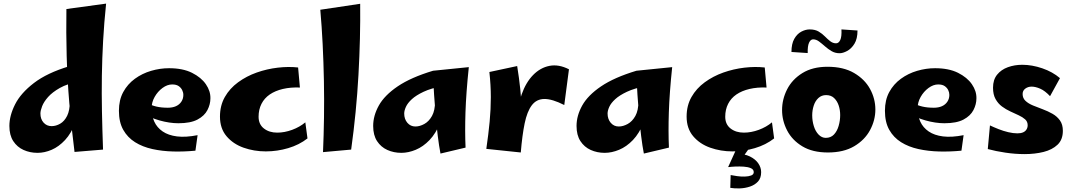

<svg xmlns="http://www.w3.org/2000/svg" viewBox="-20 -833 5941 1064"><path d="M551 -4 393 9Q375 -132 364 -263Q353 -394 349.5 -523Q346 -652 348 -783L568 -813Q557 -707 551.5 -608.5Q546 -510 544.5 -413Q543 -316 545 -215.5Q547 -115 551 -4ZM188 14Q146 14 110.5 -2Q75 -18 53.5 -51Q32 -84 32 -135Q32 -192 63.5 -254.5Q95 -317 168 -373Q241 -429 364 -466L417 -381Q353 -369 311.5 -345.5Q270 -322 246.5 -295.5Q223 -269 213.5 -244.5Q204 -220 204 -204Q204 -173 221.5 -153.5Q239 -134 266 -134Q290 -134 313.5 -147.5Q337 -161 352 -191Q367 -221 367 -272L426 -304Q421 -215 398 -154.5Q375 -94 340.5 -57Q306 -20 266.5 -3Q227 14 188 14Z M1063 2Q1001 8 940 6.5Q879 5 824.5 -7Q770 -19 728.5 -45Q687 -71 663 -113.5Q639 -156 639 -219Q639 -279 663 -323Q687 -367 727.5 -396.5Q768 -426 817.5 -440.5Q867 -455 917 -455Q993 -455 1044 -429.5Q1095 -404 1121 -366Q1147 -328 1146 -288Q1146 -255 1129.5 -223Q1113 -191 1074.5 -170.5Q1036 -150 968 -150Q944 -150 917.5 -154Q891 -158 864.5 -165.5Q838 -173 813.5 -183.5Q789 -194 770 -207L798 -261Q819 -249 846.5 -242.5Q874 -236 910 -236Q936 -236 955 -244.5Q974 -253 985 -269.5Q996 -286 996 -307Q996 -321 989.5 -334Q983 -347 970 -356Q957 -365 934 -365Q907 -365 880.5 -345.5Q854 -326 837 -296Q820 -266 820 -232Q820 -192 835 -159Q850 -126 881.5 -104.5Q913 -83 961 -77Q1009 -71 1075 -84Z M1453 6Q1388 6 1330 -14.5Q1272 -35 1235.5 -78Q1199 -121 1199 -187Q1199 -248 1226 -295.5Q1253 -343 1299.5 -377Q1346 -411 1402.5 -431Q1459 -451 1519 -458Q1579 -465 1632 -459L1642 -348Q1590 -350 1547.5 -340Q1505 -330 1475 -309.5Q1445 -289 1429 -257.5Q1413 -226 1413 -186Q1413 -144 1442.5 -121Q1472 -98 1516 -98Q1557 -98 1599 -113.5Q1641 -129 1672 -155L1684 -66Q1638 -30 1577 -12Q1516 6 1453 6Z M1926 -4 1770 10Q1774 -81 1775.5 -181.5Q1777 -282 1775 -385.5Q1773 -489 1768 -589Q1763 -689 1755 -779L1976 -812Q1978 -624 1966.5 -418Q1955 -212 1926 -4Z M2204 14Q2162 14 2126.5 -2Q2091 -18 2069.5 -51Q2048 -84 2048 -135Q2048 -192 2079.5 -248.5Q2111 -305 2184 -354.5Q2257 -404 2380 -441L2433 -356Q2369 -344 2327.5 -324.5Q2286 -305 2262.5 -283.5Q2239 -262 2229.5 -241Q2220 -220 2220 -204Q2220 -173 2237.5 -152.5Q2255 -132 2282 -132Q2306 -132 2331.5 -146Q2357 -160 2374 -190.5Q2391 -221 2391 -272L2449 -304Q2444 -215 2420 -154.5Q2396 -94 2360.5 -57Q2325 -20 2284 -3Q2243 14 2204 14ZM2421 18Q2413 -23 2406 -79.5Q2399 -136 2394 -196Q2389 -256 2385.5 -309Q2382 -362 2380.5 -398Q2379 -434 2380 -441L2578 -461Q2563 -318 2559.5 -210.5Q2556 -103 2560 -15Z M2866 12 2843 -156Q2847 -242 2870.5 -309Q2894 -376 2934 -417Q2974 -458 3025 -468Q3076 -478 3133 -449L3107 -251Q3040 -285 2996.5 -284.5Q2953 -284 2927 -249.5Q2901 -215 2887.5 -149.5Q2874 -84 2866 12ZM2866 12 2675 -8Q2687 -90 2693.5 -159Q2700 -228 2700 -294.5Q2700 -361 2692 -434L2846 -467Q2857 -399 2863 -340.5Q2869 -282 2871 -226.5Q2873 -171 2871.5 -113Q2870 -55 2866 12Z M3331 14Q3289 14 3253.5 -2Q3218 -18 3196.5 -51Q3175 -84 3175 -135Q3175 -192 3206.5 -248.5Q3238 -305 3311 -354.5Q3384 -404 3507 -441L3560 -356Q3496 -344 3454.5 -324.5Q3413 -305 3389.5 -283.5Q3366 -262 3356.5 -241Q3347 -220 3347 -204Q3347 -173 3364.5 -152.5Q3382 -132 3409 -132Q3433 -132 3458.5 -146Q3484 -160 3501 -190.5Q3518 -221 3518 -272L3576 -304Q3571 -215 3547 -154.5Q3523 -94 3487.5 -57Q3452 -20 3411 -3Q3370 14 3331 14ZM3548 18Q3540 -23 3533 -79.5Q3526 -136 3521 -196Q3516 -256 3512.5 -309Q3509 -362 3507.5 -398Q3506 -434 3507 -441L3705 -461Q3690 -318 3686.5 -210.5Q3683 -103 3687 -15Z M4039 6Q3974 6 3916 -14.5Q3858 -35 3821.5 -78Q3785 -121 3785 -187Q3785 -248 3812 -295.5Q3839 -343 3885.5 -377Q3932 -411 3988.5 -431Q4045 -451 4105 -458Q4165 -465 4218 -459L4228 -348Q4176 -350 4133.5 -340Q4091 -330 4061 -309.5Q4031 -289 4015 -257.5Q3999 -226 3999 -186Q3999 -144 4028.5 -121Q4058 -98 4102 -98Q4143 -98 4185 -113.5Q4227 -129 4258 -155L4270 -66Q4224 -30 4163 -12Q4102 6 4039 6ZM4027 208 4029 137Q4043 140 4064.5 143Q4086 146 4107 145.5Q4128 145 4142.5 139.5Q4157 134 4157 121Q4157 106 4141 99Q4125 92 4101.5 90.5Q4078 89 4055 90Q4032 91 4018 93L4061 19Q4105 19 4135.5 34Q4166 49 4182 72Q4198 95 4198 121Q4198 154 4180.5 173Q4163 192 4136 201Q4109 210 4080 211Q4051 212 4027 208ZM4015 93 4066 -19 4140 -23 4063 85Z M4568 12Q4483 12 4426.5 -22Q4370 -56 4342 -110Q4314 -164 4314 -223Q4314 -283 4342 -338Q4370 -393 4426.5 -428Q4483 -463 4566 -463Q4654 -463 4713 -428.5Q4772 -394 4801.5 -340Q4831 -286 4831 -226Q4831 -167 4801.5 -112Q4772 -57 4713.5 -22.5Q4655 12 4568 12ZM4556 -69Q4584 -69 4601.5 -87.5Q4619 -106 4627.5 -135.5Q4636 -165 4636 -195Q4636 -224 4627.5 -249Q4619 -274 4602 -290Q4585 -306 4558 -306Q4533 -306 4515.5 -290Q4498 -274 4489.5 -248Q4481 -222 4481 -194Q4481 -163 4490 -134Q4499 -105 4516.5 -87Q4534 -69 4556 -69ZM4456 -539 4366 -545Q4366 -590 4381.5 -617.5Q4397 -645 4420.5 -657.5Q4444 -670 4467 -670Q4497 -670 4517 -658Q4537 -646 4551.5 -631Q4566 -616 4581 -604.5Q4596 -593 4613 -593Q4628 -593 4636.5 -611.5Q4645 -630 4643 -670L4732 -664Q4732 -618 4715 -590.5Q4698 -563 4674.5 -550.5Q4651 -538 4633 -538Q4608 -538 4588.5 -549.5Q4569 -561 4552 -576Q4535 -591 4519 -603Q4503 -615 4486 -615Q4472 -615 4463.5 -596.5Q4455 -578 4456 -539Z M5308 2Q5246 8 5185 6.5Q5124 5 5069.5 -7Q5015 -19 4973.5 -45Q4932 -71 4908 -113.5Q4884 -156 4884 -219Q4884 -279 4908 -323Q4932 -367 4972.5 -396.5Q5013 -426 5062.5 -440.5Q5112 -455 5162 -455Q5238 -455 5289 -429.5Q5340 -404 5366 -366Q5392 -328 5391 -288Q5391 -255 5374.5 -223Q5358 -191 5319.5 -170.5Q5281 -150 5213 -150Q5189 -150 5162.5 -154Q5136 -158 5109.5 -165.5Q5083 -173 5058.5 -183.5Q5034 -194 5015 -207L5043 -261Q5064 -249 5091.5 -242.5Q5119 -236 5155 -236Q5181 -236 5200 -244.5Q5219 -253 5230 -269.5Q5241 -286 5241 -307Q5241 -321 5234.5 -334Q5228 -347 5215 -356Q5202 -365 5179 -365Q5152 -365 5125.5 -345.5Q5099 -326 5082 -296Q5065 -266 5065 -232Q5065 -192 5080 -159Q5095 -126 5126.5 -104.5Q5158 -83 5206 -77Q5254 -71 5320 -84Z M5658 21Q5606 21 5552 13Q5498 5 5454 -7L5466 -138Q5487 -128 5513.5 -117.5Q5540 -107 5567.5 -100.5Q5595 -94 5618 -94Q5637 -94 5649.5 -99.5Q5662 -105 5668.5 -115.5Q5675 -126 5675 -139Q5675 -159 5661 -171.5Q5647 -184 5625.5 -194Q5604 -204 5579 -215.5Q5554 -227 5532.5 -243Q5511 -259 5497 -284Q5483 -309 5483 -347Q5483 -391 5505.5 -419Q5528 -447 5565 -460.5Q5602 -474 5645 -474Q5699 -474 5756 -454.5Q5813 -435 5854 -400L5799 -300Q5771 -330 5744.5 -341.5Q5718 -353 5697 -353Q5677 -353 5662 -342Q5647 -331 5647 -312Q5647 -289 5663 -274Q5679 -259 5704.5 -248.5Q5730 -238 5758.5 -227.5Q5787 -217 5812.5 -202.5Q5838 -188 5854 -165.5Q5870 -143 5870 -108Q5870 -59 5840.5 -31Q5811 -3 5763 9Q5715 21 5658 21Z"/></svg>

Font: Marhey Light SemiBold
Style: Regular
Weight: 600
Version: Version 1.000